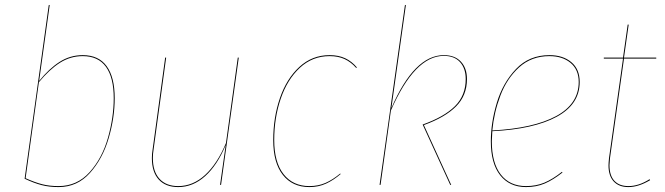

<svg xmlns="http://www.w3.org/2000/svg" viewBox="-20 -751 2701 780"><path d="M446 -352Q446 -273 421.5 -189.5Q397 -106 345.5 -48.5Q294 9 218 9Q180 9 149 1Q118 -7 80 -25L178 -730L182 -731L139 -422Q179 -472 222 -499.5Q265 -527 316 -527Q381 -527 413.5 -482Q446 -437 446 -352ZM138 -417 84 -27Q122 -10 151.5 -2.5Q181 5 218 5Q293 5 344 -51.5Q395 -108 418.5 -191Q442 -274 442 -352Q442 -436 410.5 -479.5Q379 -523 316 -523Q266 -523 223.5 -496Q181 -469 138 -417Z M597 -109Q597 -126 600 -144L651 -517H655L604 -144Q601 -126 601 -109Q601 -54 628 -24.5Q655 5 704 5Q764 5 813.5 -40.5Q863 -86 898 -170L946 -517H950L878 0H874L897 -162Q863 -80 813.5 -35.5Q764 9 704 9Q653 9 625 -21.5Q597 -52 597 -109Z M1430 -477 1427 -475Q1406 -499 1380 -511Q1354 -523 1319 -523Q1249 -523 1198 -475.5Q1147 -428 1120.5 -350Q1094 -272 1094 -182Q1094 -92 1132 -43.5Q1170 5 1237 5Q1273 5 1302.5 -8Q1332 -21 1362 -46L1364 -44Q1335 -19 1304.5 -5Q1274 9 1237 9Q1168 9 1129 -40.5Q1090 -90 1090 -182Q1090 -273 1117 -352Q1144 -431 1196 -479Q1248 -527 1319 -527Q1355 -527 1382 -514.5Q1409 -502 1430 -477Z M1570 -312Q1663 -527 1783 -527Q1828 -527 1852.5 -500.5Q1877 -474 1877 -430Q1877 -363 1832.5 -318.5Q1788 -274 1702 -243L1813 0H1809L1697 -245Q1784 -276 1828 -319.5Q1872 -363 1872 -430Q1872 -473 1849 -498.5Q1826 -524 1783 -524Q1665 -524 1568 -302L1526 0H1522L1625 -730L1629 -731Z M1980 -218Q1978 -188 1978 -177Q1978 -89 2014.5 -42Q2051 5 2117 5Q2158 5 2191.5 -9Q2225 -23 2263 -53L2265 -50Q2227 -20 2193 -5.5Q2159 9 2117 9Q2050 9 2012 -39Q1974 -87 1974 -177Q1974 -253 1998.5 -334Q2023 -415 2076.5 -471Q2130 -527 2212 -527Q2267 -527 2301 -498.5Q2335 -470 2335 -418Q2335 -327 2241.5 -276.5Q2148 -226 1980 -218ZM1980 -221Q2148 -230 2239.5 -279.5Q2331 -329 2331 -418Q2331 -468 2298 -495.5Q2265 -523 2212 -523Q2139 -523 2089 -477.5Q2039 -432 2013 -363Q1987 -294 1980 -221Z M2458 -108Q2456 -88 2456 -80Q2456 -38 2476 -16.5Q2496 5 2533 5Q2575 5 2619 -23L2621 -19Q2574 9 2533 9Q2494 9 2473 -14Q2452 -37 2452 -79Q2452 -88 2454 -108L2511 -513H2433V-517H2511L2530 -651H2534L2515 -517H2646V-513H2515Z"/></svg>

Font: Fira Sans Condensed Four
Style: Italic
Weight: 100
Width: 3
Italic angle: -8°
Designer: bBox Type GmbH & Carrois Corporate GbR & Edenspiekermann AG
Foundry: bBox Type GmbH & Carrois Corporate GbR & Edenspiekermann AG
Version: Version 4.301